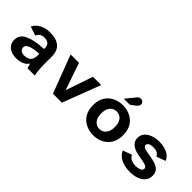

<svg xmlns="http://www.w3.org/2000/svg" viewBox="82 -1537 2364 2364"><g transform="rotate(45 1264.0 -355.5)"><path d="M236.3 12Q161.2 12 112.1 -26.4Q63 -64.8 63 -131.4Q63 -221.4 150.7 -262.5Q238.4 -303.6 403.3 -312.7V-325.8Q403.3 -371.3 379 -393.4Q354.6 -415.4 306.9 -415.4Q270 -415.4 244.2 -397.5Q218.4 -379.5 210.2 -351.7L91.6 -392Q115.5 -443.4 172.8 -476.7Q230.1 -509.9 313.7 -509.9Q421.1 -509.9 478.6 -462.1Q536.1 -414.3 536.1 -312.4V-187Q536.1 -130.3 541.2 -80.1Q546.3 -29.9 554.1 0H426.4L408 -63.8Q382.6 -24.3 338.7 -6.2Q294.8 12 236.3 12ZM284.6 -81.9Q320.3 -81.9 346.9 -93.1Q373.5 -104.3 388.4 -130.8Q403.3 -157.3 403.3 -202V-229.4Q306.1 -223.3 256.2 -203.5Q206.3 -183.7 206.3 -143Q206.3 -116.3 228 -99.1Q249.7 -81.9 284.6 -81.9Z M869.9 0 681.6 -496H827.4L947.2 -146.3H951.2L1070.4 -496H1214.4L1025.3 0Z M1580 12Q1530 12 1482.9 -3.8Q1435.9 -19.6 1398.4 -51.8Q1360.8 -84.1 1339.2 -133.5Q1317.6 -182.9 1317.6 -250.1Q1317.6 -317.3 1339.2 -366.3Q1360.8 -415.3 1398.4 -447.2Q1435.9 -479.1 1482.9 -494.5Q1530 -509.9 1580 -509.9Q1631 -509.9 1677.7 -494.5Q1724.3 -479.1 1761.9 -447.2Q1799.4 -415.3 1820.9 -366.3Q1842.4 -317.3 1842.4 -250.1Q1842.4 -182.9 1820.9 -133.5Q1799.4 -84.1 1761.9 -51.8Q1724.3 -19.6 1677.7 -3.8Q1631 12 1580 12ZM1580 -97Q1614.1 -97 1640.8 -114Q1667.5 -131 1683.3 -165.1Q1699.1 -199.2 1699.1 -250.1Q1699.1 -302 1682.9 -335.2Q1666.7 -368.4 1640.1 -384.7Q1613.4 -400.9 1580 -400.9Q1547.4 -400.9 1520.3 -384.7Q1493.3 -368.4 1477.1 -335.2Q1460.9 -302 1460.9 -250.1Q1460.9 -199.2 1476.7 -165.1Q1492.5 -131 1519.6 -114Q1546.6 -97 1580 -97ZM1529.7 -573.7 1624.4 -689.2Q1637.7 -705.6 1649.5 -714.5Q1661.2 -723.4 1678.7 -723.4Q1701.6 -723.4 1716.1 -708.8Q1730.5 -694.3 1730.5 -673.9Q1730.5 -660.1 1723.7 -647.6Q1716.8 -635.1 1692.9 -616.9L1635.1 -573.7Z M2217.7 12Q2159.6 12 2110.2 -2.6Q2060.9 -17.1 2025.4 -45Q1989.9 -72.9 1971.6 -113.6L2091.1 -157.8Q2101.1 -125.1 2136.1 -107.5Q2171.1 -89.9 2219.4 -89.9Q2260.5 -89.9 2289.8 -103.5Q2319.1 -117.1 2319.1 -143.3Q2319.1 -162.1 2300.8 -174.2Q2282.5 -186.3 2236.9 -194.4L2149.3 -210.6Q2076.7 -223.8 2033.2 -258.7Q1989.7 -293.7 1989.7 -352.2Q1989.7 -404.2 2021.3 -439Q2052.8 -473.8 2104 -491.8Q2155.2 -509.9 2214.7 -509.9Q2287.8 -509.9 2348.4 -483.9Q2408.9 -457.9 2436.7 -396.8L2317.7 -352.6Q2307.1 -380.6 2279.8 -394.7Q2252.5 -408.7 2212.7 -408.7Q2168.4 -408.7 2145.7 -395.5Q2123 -382.2 2123 -359.9Q2123 -342.3 2138.2 -332.1Q2153.5 -321.8 2189.1 -314.9L2280.6 -297.9Q2371.9 -281.9 2412.1 -249Q2452.4 -216.2 2452.4 -152.8Q2452.4 -98.4 2420.9 -61.5Q2389.5 -24.6 2336.4 -6.3Q2283.3 12 2217.7 12Z"/></g></svg>

Font: Atkinson Hyperlegible Mono ExtraLight
Style: Regular
Weight: 200
Monospace: yes
Designer: Elliott Scott, Megan Eiswerth, Linus Boman, Theodore Petrosky, Letters from Sweden
Foundry: Applied Design Works, Letters from Sweden
Version: Version 2.001